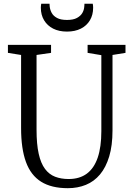

<svg xmlns="http://www.w3.org/2000/svg" viewBox="-20 -978 690 1006"><path d="M335.5 8Q249.5 8 195.5 -25.8Q141.5 -59.5 116 -129.2Q90.5 -199 90.5 -307V-690L21.5 -701V-743H247.5V-701L171.5 -690V-298Q171.5 -222.5 182.8 -172.2Q194 -122 215.8 -93Q237.5 -64 268.8 -52Q300 -40 339.5 -40Q397 -40 435 -68.2Q473 -96.5 492 -152.2Q511 -208 511 -291V-689L439 -701V-743H637.5V-701L569.5 -690V-295Q569.5 -215.5 552.2 -158.2Q535 -101 504 -64Q473 -27 430 -9.5Q387 8 335.5 8ZM331 -812.5Q289 -812.5 258.5 -828Q228 -843.5 211 -871.8Q194 -900 194 -937.5Q194 -942.5 194.5 -948Q195 -953.5 196 -958.5H239.5Q239.5 -956 239.8 -952Q240 -948 240.5 -943Q242.5 -926 251 -910.2Q259.5 -894.5 278.8 -884Q298 -873.5 331 -873.5Q364 -873.5 383.2 -884Q402.5 -894.5 411.5 -910.2Q420.5 -926 421.5 -943Q422 -948 422.2 -952Q422.5 -956 422.5 -958.5H466Q467 -953.5 467.5 -948Q468 -942.5 468 -937.5Q468 -900 451.2 -871.8Q434.5 -843.5 403.8 -828Q373 -812.5 331 -812.5Z"/></svg>

Font: Merriweather 24pt SemiCondensed Light
Style: Regular
Weight: 300
Width: 4
Designer: Eben Sorkin
Foundry: Eben Sorkin
Version: Version 2.100